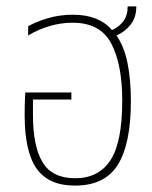

<svg xmlns="http://www.w3.org/2000/svg" viewBox="-20 -571 476 600"><path d="M214 9Q132 9 94.5 -44Q57 -97 57 -212Q57 -227 57.5 -248Q58 -269 59 -282H203V-260H83V-212Q83 -114 113 -64Q143 -14 215 -14Q288 -14 325 -70Q362 -126 362 -257Q362 -369 328 -434.5Q294 -500 207 -500Q169 -500 133 -489Q97 -478 68 -460V-489Q90 -502 127.5 -513.5Q165 -525 208 -525Q289 -525 330 -477Q351 -486 365 -504Q379 -522 379 -551H406Q406 -517 388.5 -494.5Q371 -472 344 -460Q368 -426 378.5 -374Q389 -322 389 -255Q389 -122 348.5 -56.5Q308 9 214 9Z"/></svg>

Font: Noto Sans Thai UI Cond Thin
Style: Regular
Weight: 100
Width: 3
Designer: Monotype Design Team
Foundry: Monotype Imaging Inc.
Version: Version 2.000